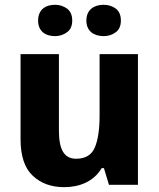

<svg xmlns="http://www.w3.org/2000/svg" viewBox="-20 -772 664 802"><path d="M396 -545.9V-289.1C396 -231 389.2 -186.5 376 -155.8C362.8 -124.5 336.4 -108.9 297.9 -108.9C247.1 -108.9 226.1 -148.4 226.1 -227.1V-545.9H65.9V-189.9C65.9 -120.1 83 -69.3 117.2 -37.6C150.9 -5.9 194.8 9.8 248 9.8C312 9.8 371.6 -13.7 404.8 -69.8H414.1L435.1 0H556.2V-545.9ZM139.2 -686C139.2 -641.6 169.4 -621.1 210 -621.1C228.5 -621.1 245.1 -626.5 259.8 -637.2C274.4 -647.5 281.7 -664.1 281.7 -686C281.7 -709 274.4 -725.6 259.8 -736.3C245.1 -746.6 228.5 -752 210 -752C169.4 -752 139.2 -731.4 139.2 -686ZM340.8 -686C340.8 -641.6 372.6 -621.1 413.1 -621.1C432.1 -621.1 449.2 -626.5 463.4 -637.2C477.5 -647.5 484.9 -664.1 484.9 -686C484.9 -709 477.5 -725.6 463.4 -736.3C449.2 -746.6 432.1 -752 413.1 -752C372.6 -752 340.8 -731.4 340.8 -686Z"/></svg>

Font: Avrile Sans
Style: Bold
Weight: 700
Designer: Monotype Design Team, Google (font), Stefan Peev (BGR Cyrillic), Cristiano Sobral (main changes)
Foundry: The Avrile Sans Project Authors
Version: Version 3.110